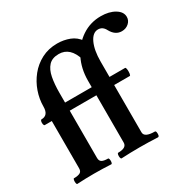

<svg xmlns="http://www.w3.org/2000/svg" viewBox="-161 -886 1047 1048"><g transform="rotate(-30 362.5 -361.5)"><path d="M375 -364H199V-66Q199 -47 211.5 -40Q224 -33 249 -33Q254 -33 255.5 -24Q257 -15 255.5 -6Q254 3 249 3Q195 0 142 0Q89 0 35 3Q31 3 29.5 -6Q28 -15 29.5 -24Q31 -33 35 -33Q61 -33 73.5 -40Q86 -47 86 -66V-364H42Q37 -364 35 -373Q33 -382 35 -391Q37 -400 42 -400Q86 -400 86 -455Q86 -502 102 -548Q118 -594 148.5 -632Q179 -670 223 -693Q267 -716 322 -716Q363 -716 399.5 -702Q436 -688 459 -654L400 -571Q373 -662 301 -662Q259 -662 237 -638Q215 -614 207 -572.5Q199 -531 199 -477V-415H375ZM314 3Q309 2 307.5 -6.5Q306 -15 307.5 -24Q309 -33 314 -33Q367 -33 367 -66V-364H322Q318 -364 316.5 -373Q315 -382 316.5 -391Q318 -400 322 -400Q367 -400 367 -415V-455Q367 -532 398 -593Q429 -654 482.5 -690Q536 -726 603 -726Q655 -726 690 -705Q725 -684 725 -652Q725 -629 707 -613Q689 -597 663 -597Q622 -597 598 -641Q583 -671 554 -671Q520 -671 499.5 -627Q479 -583 479 -512V-415H577Q582 -415 583.5 -402.5Q585 -390 583.5 -377Q582 -364 577 -364H479V-66Q479 -33 544 -33Q550 -33 551.5 -24Q553 -15 551.5 -6.5Q550 2 544 3Q487 0 429 0Q371 0 314 3Z"/></g></svg>

Font: Junicode
Style: Bold
Weight: 700
Designer: Peter S. Baker
Version: Version 2.100; ttfautohint (v1.8.4)